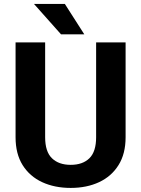

<svg xmlns="http://www.w3.org/2000/svg" viewBox="-20 -921 699 951"><path d="M456.1 -710.9H602.1V-241.2Q602.1 -159.2 567.1 -103.3Q532.2 -47.4 470.9 -18.8Q409.7 9.8 330.1 9.8Q250.5 9.8 188.7 -18.8Q127 -47.4 92 -103.3Q57.1 -159.2 57.1 -241.2V-710.9H203.6V-241.2Q203.6 -169.9 237.3 -137.2Q271 -104.5 330.1 -104.5Q389.6 -104.5 422.9 -137.2Q456.1 -169.9 456.1 -241.2ZM301.3 -901.4 397.5 -751H282.2L148.4 -901.4Z"/></svg>

Font: Vazirmatn RD UI FD
Style: Bold
Weight: 700
Designer: Saber Rastikerdar
Foundry: Saber Rastikerdar
Version: Version 33.003